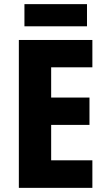

<svg xmlns="http://www.w3.org/2000/svg" viewBox="-20 -907 514 927"><path d="M400 -887H98V-780H400ZM426 0V-133H227V-304H412V-436H227V-582H426V-714H71V0Z"/></svg>

Font: Noto Sans Sinhala UI Condensed ExtraBold
Style: Regular
Weight: 800
Width: 3
Designer: Jelle Bosma - Monotype Design Team
Foundry: Monotype Imaging Inc.
Version: Version 2.006